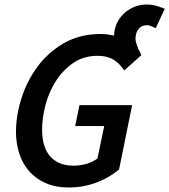

<svg xmlns="http://www.w3.org/2000/svg" viewBox="-20 -821 752 853"><path d="M487 -663Q487 -690 498 -715Q509 -740 528.5 -759Q548 -778 574.5 -789.5Q601 -801 634 -801Q652 -801 667.5 -797Q683 -793 699 -787L712 -782L672 -696L658 -702Q644 -709 633 -709Q609 -709 595.5 -692Q582 -675 582 -649Q582 -636 589 -618Q595 -600 604 -585L608 -576L532 -508L522 -521Q502 -548 476 -560.5Q450 -573 414 -573Q351 -573 305 -541Q259 -509 228 -460.5Q197 -412 182 -354Q167 -296 167 -245Q167 -211 174.5 -182Q182 -153 198.5 -131.5Q215 -110 242 -97.5Q269 -85 307 -85Q336 -85 364 -93Q392 -101 413 -117L443 -261H314L333 -354H567L509 -68L505 -65Q461 -29 404.5 -8.5Q348 12 288 12Q226 12 181.5 -8Q137 -28 108 -62Q79 -96 65 -141Q51 -186 51 -235Q51 -307 75 -383.5Q99 -460 146 -524Q193 -588 263.5 -629Q334 -670 428 -670Q443 -670 458 -668Q473 -666 487 -663Z"/></svg>

Font: Codetta
Style: Bold Italic
Weight: 700
Italic angle: -11°
Designer: Ulrich Proeller
Foundry: PROSA GmbH
Version: Version 2.00;September 29, 2018;FontCreator 11.5.0.2427 64-b